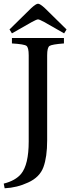

<svg xmlns="http://www.w3.org/2000/svg" viewBox="-20 -896 390 1030"><path d="M0 89Q63 73 93 37Q134 -13 134 -137V-599Q134 -641 122 -650Q110 -659 44 -663V-692H323V-663Q258 -658 245.5 -649.5Q233 -641 233 -599V-143Q233 -54 213 0.5Q193 55 131 83Q71 111 5 114ZM31 -738 147 -852Q173 -876 184 -876Q195 -876 221 -852L337 -738L324 -717L217 -778Q191 -792 184 -792Q177 -792 151 -778L44 -717Z"/></svg>

Font: Heuristica
Style: Regular
Weight: 400
Version: Version 1.0.1 ; ttfautohint (v1.4.1)